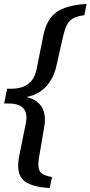

<svg xmlns="http://www.w3.org/2000/svg" viewBox="-20 -758 459 974"><path d="M232 196Q133 190 97 154.5Q61 119 77 36L111 -133Q131 -233 23 -233H1L11 -283L16 -308H38Q147 -308 166 -409L200 -578Q216 -660 266 -696Q316 -732 419 -738L408 -681Q370 -676 349.5 -664Q329 -652 318 -628.5Q307 -605 298 -564L265 -419Q250 -357 212.5 -317.5Q175 -278 115 -266Q224 -238 205 -118L181 23Q173 64 175 87.5Q177 111 193 122.5Q209 134 244 140Z"/></svg>

Font: Piazzolla SemiBold
Style: Italic
Weight: 600
Italic angle: -11.3°
Designer: Juan Pablo del Peral
Foundry: Huerta Tipografica
Version: Version 1.330